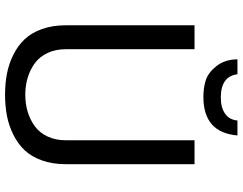

<svg xmlns="http://www.w3.org/2000/svg" viewBox="-120 -820 960 760"><g transform="rotate(90 360.0 -440.0)"><path d="M214.8 -899.9H273.9Q282.2 -834 366.2 -834Q405.8 -834 430.2 -851.1Q454.1 -867.7 457 -899.9H516.1Q504.9 -765.1 363.8 -765.1Q327.1 -765.1 297.9 -774.4Q267.6 -784.2 242.2 -815.9Q215.3 -849.6 214.8 -899.9ZM174.8 -220.2Q174.8 -180.2 189.5 -148.7Q204.1 -117.2 229.5 -98.4Q254.9 -79.6 286.9 -69.8Q318.8 -60.1 355 -60.1Q391.1 -60.1 423.1 -69.8Q455.1 -79.6 480.5 -98.4Q505.9 -117.2 520.5 -148.7Q535.2 -180.2 535.2 -220.2V-730H629.9V-220.2Q629.9 -168 615 -126.2Q600.1 -84.5 574.7 -57.6Q549.3 -30.8 513.4 -12.9Q477.5 4.9 438.5 12.5Q399.4 20 355 20Q310.5 20 271.5 12.5Q232.4 4.9 196.5 -12.9Q160.6 -30.8 135.3 -57.6Q109.9 -84.5 95 -126.2Q80.1 -168 80.1 -220.2V-730H174.8Z"/></g></svg>

Font: Miedinger*
Style: Book
Weight: 400
Version: Version 001.000